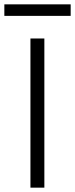

<svg xmlns="http://www.w3.org/2000/svg" viewBox="-45 -863 345 883"><path d="M95 0V-686H159V0ZM-25 -790V-843H280V-790Z"/></svg>

Font: Archivo SemiBold ExtraLight
Style: Regular
Weight: 250
Version: Version 2.001